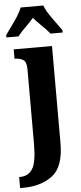

<svg xmlns="http://www.w3.org/2000/svg" viewBox="-86 -800 455 1074"><g transform="rotate(-5 141.5 -263.0)"><path d="M-18 240H0Q100 240 164.5 191Q229 142 229 8V-536H14V-483H18Q44 -483 62.5 -471.5Q81 -460 81 -417V0Q81 103 57.5 140.5Q34 178 -12 178H-18ZM-21 -606H47Q62 -626 89.5 -653Q117 -680 136 -702Q155 -680 183 -653Q211 -626 227 -606H295V-619Q275 -648 244 -690Q213 -732 200 -766H73Q60 -732 29.5 -690Q-1 -648 -21 -619Z"/></g></svg>

Font: Noto Serif ExtraCondensed Extra
Style: Regular
Weight: 800
Width: 3
Designer: Monotype Design Team
Foundry: Monotype Imaging Inc.
Version: Version 1.002